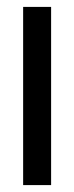

<svg xmlns="http://www.w3.org/2000/svg" viewBox="-20 -536 214 556"><path d="M47 0V-516H128V0Z"/></svg>

Font: Stick No Bills ExtraLight Medium
Style: Regular
Weight: 500
Version: Version 2.000